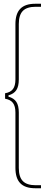

<svg xmlns="http://www.w3.org/2000/svg" viewBox="-20 -757 238 1021"><path d="M62 136V-159Q62 -192 49 -209.5Q36 -227 7 -232V-261Q36 -266 49 -283.5Q62 -301 62 -334V-629Q62 -684 88 -710.5Q114 -737 167 -737H198V-721H170Q123 -721 101.5 -699Q80 -677 80 -629V-334Q80 -298 67 -278Q54 -258 25 -250V-243Q54 -235 67 -215Q80 -195 80 -159V136Q80 184 101.5 206Q123 228 170 228H198V244H167Q114 244 88 217.5Q62 191 62 136Z"/></svg>

Font: Hanken Grotesk Thin
Style: Regular
Weight: 100
Designer: Alfredo Marco Pradil
Foundry: Hanken Design Co.
Version: Version 3.014